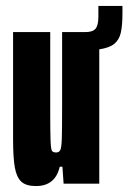

<svg xmlns="http://www.w3.org/2000/svg" viewBox="-20 -618 432 646"><path d="M392 -598V-574Q392 -532 386.5 -508Q381 -484 364.5 -470.5Q348 -457 314 -452V0H194L190 -57H181Q166 8 101 8Q68 8 52 -6.5Q36 -21 30 -54Q24 -87 24 -150V-510H149V-233Q149 -180 150 -148.5Q151 -117 154.5 -111Q158 -105 169 -105Q179 -105 183 -113.5Q187 -122 188 -152Q189 -182 189 -266V-510H267Q292 -510 301.5 -521.5Q311 -533 311 -562V-598Z"/></svg>

Font: Saira Ultra Condensed Black
Style: Regular
Weight: 900
Width: 1
Designer: Hector Gatti with collaboration of the Omnibus-Type team
Foundry: Omnibus-Type
Version: Version 1.001; ttfautohint (v1.8)